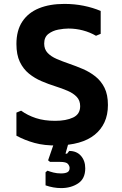

<svg xmlns="http://www.w3.org/2000/svg" viewBox="-20 -732 626 982"><path d="M273 12Q207 13 156.5 -1Q106 -15 64 -38V-156L88 -166Q121 -142 163.5 -128Q206 -114 262 -114Q318 -114 354 -131Q390 -148 390 -189Q390 -218 372.5 -236.5Q355 -255 326 -267.5Q297 -280 262 -291Q227 -302 192 -317Q157 -332 128 -355.5Q99 -379 81.5 -415.5Q64 -452 64 -507Q64 -576 94 -621.5Q124 -667 179 -689.5Q234 -712 309 -712Q361 -712 408 -702.5Q455 -693 495 -676V-559L471 -549Q440 -567 404 -576.5Q368 -586 330 -586Q307 -586 278 -580.5Q249 -575 227.5 -558.5Q206 -542 206 -509Q206 -480 223.5 -461.5Q241 -443 270 -430.5Q299 -418 334 -406Q369 -394 404 -379Q439 -364 468 -341Q497 -318 514.5 -283Q532 -248 532 -195Q532 -145 514.5 -107Q497 -69 464 -42.5Q431 -16 383 -2.5Q335 11 273 12ZM293 230Q253 230 213 216V149L223 141Q236 146 253.5 150.5Q271 155 292 155Q313 155 324.5 149Q336 143 336 127Q336 117 327.5 106.5Q319 96 287 96H236L226 88L267 -31H335V-17L315 54H323L334 40Q372 40 394 65Q416 90 416 129Q416 182 379.5 206Q343 230 293 230Z"/></svg>

Font: AR One Sans
Style: Bold
Weight: 700
Designer: Niteesh Yadav
Foundry: Niteesh Yadav
Version: Version 1.001;gftools[0.9.33]